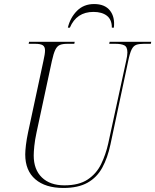

<svg xmlns="http://www.w3.org/2000/svg" viewBox="-20 -921 769 951"><path d="M294 10Q205 10 155 -33Q105 -76 105 -156Q105 -174 108.5 -203Q112 -232 119 -265L195 -619Q203 -654 203 -671Q203 -690 191.5 -697Q180 -704 155 -704H122L124 -714H350L348 -704H313Q291 -704 277 -698.5Q263 -693 254 -674.5Q245 -656 237 -619L161 -265Q153 -228 150 -198Q147 -168 147 -151Q147 -81 187.5 -42Q228 -3 299 -3Q371 -3 414.5 -32Q458 -61 481 -108.5Q504 -156 516 -210L605 -620Q611 -646 611 -661Q611 -689 595.5 -696.5Q580 -704 553 -704H521L523 -714H729L727 -704H692Q669 -704 655 -699Q641 -694 632 -676Q623 -658 615 -619L527 -205Q513 -139 486.5 -90.5Q460 -42 413.5 -16Q367 10 294 10ZM316 -784Q328 -834 361.5 -867.5Q395 -901 446 -901Q499 -901 524.5 -869Q550 -837 544 -784H534Q534 -824 509.5 -843Q485 -862 443 -862Q359 -862 326 -784Z"/></svg>

Font: Noto Serif Display SemiCondensed ExtraLight
Style: Italic
Weight: 200
Width: 4
Italic angle: -12°
Designer: Monotype Design Team
Foundry: Monotype Imaging Inc.
Version: Version 2.009